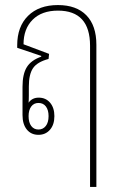

<svg xmlns="http://www.w3.org/2000/svg" viewBox="-20 -528 471 759"><path d="M336 211V-347Q336 -486 209 -486Q145 -486 109 -450Q73 -414 73 -353L174 -315L172 -295Q127 -283 110.5 -258.5Q94 -234 94 -186V-152Q94 -134 93 -122Q107 -142 133 -142Q161 -142 178 -122Q195 -102 195 -69Q195 -35 177.5 -15Q160 5 132 5Q103 5 86 -16Q69 -37 69 -73V-185Q69 -235 86 -262.5Q103 -290 143 -304V-307L48 -339V-349Q48 -423 91 -465.5Q134 -508 209 -508Q282 -508 321.5 -467.5Q361 -427 361 -351V211ZM132 -16Q150 -16 161 -30Q172 -44 172 -69Q172 -93 161.5 -107Q151 -121 132 -121Q114 -121 103.5 -107Q93 -93 93 -69Q93 -44 103.5 -30Q114 -16 132 -16Z"/></svg>

Font: Noto Sans Thai Looped UI Narrow Thin
Style: Regular
Weight: 100
Width: 4
Designer: Cadson Demak Team
Foundry: Cadson Demak Co., Ltd.
Version: Version 1.000; ttfautohint (v1.8.4.7-5d5b)